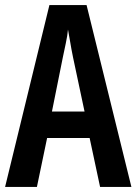

<svg xmlns="http://www.w3.org/2000/svg" viewBox="-20 -785 536 754"><path d="M373 -51 332 -243H165L125 -51H0L174 -765H320L496 -51ZM267 -559Q260 -593 256 -618Q252 -643 247 -669Q245 -646 238.5 -615.5Q232 -585 227 -561L184 -347H312Z"/></svg>

Font: Noto Sans Tamil UI ExtraCondensed SemiBold
Style: Regular
Weight: 600
Width: 2
Designer: Jelle Bosma - Monotype Design Team
Foundry: Monotype Imaging Inc.
Version: Version 2.004; ttfautohint (v1.8.4.7-5d5b)